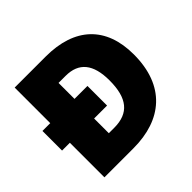

<svg xmlns="http://www.w3.org/2000/svg" viewBox="-173 -897 1080 1080"><g transform="rotate(-45 367.0 -357.0)"><path d="M324 -714H77V-431H15V-275H77V0H308C535 0 683 -123 683 -372C683 -593 554 -714 324 -714ZM326 -558C431 -558 483 -495 483 -365C483 -225 430 -158 313 -158H270V-275H373V-431H270V-558Z"/></g></svg>

Font: Noto Sans Myanmar UI Black
Style: Regular
Weight: 900
Designer: Monotype Design Team
Foundry: Monotype Imaging Inc.
Version: Version 2.103